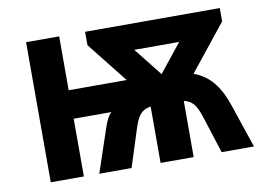

<svg xmlns="http://www.w3.org/2000/svg" viewBox="-64 -641 1008 737"><g transform="rotate(-10 440.0 -273.0)"><path d="M833 -546V-494L690 -315Q734 -299 763.5 -264Q793 -229 813 -169L870 0H744L698 -144Q686 -182 672 -198Q658 -214 635 -219V0H506V-220Q480 -216 465.5 -199.5Q451 -183 439 -144L393 0H267L324 -169Q329 -185 336.5 -200.5Q344 -216 354 -225H207V0H78V-546H207V-336H433L308 -494V-546ZM657 -445H482L569 -335Z"/></g></svg>

Font: Noto Sans
Style: Bold
Weight: 700
Designer: Monotype Design Team
Foundry: Monotype Imaging Inc.
Version: Version 2.000;GOOG;noto-source:20170915:90ef993387c0; ttfaut